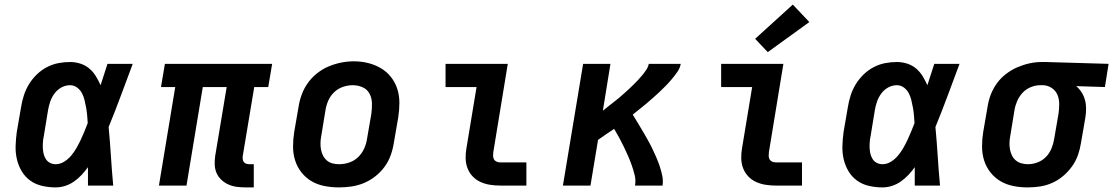

<svg xmlns="http://www.w3.org/2000/svg" viewBox="-20 -808 4847 836"><path d="M222 8Q193 8 164 1.5Q135 -5 112 -21.5Q89 -38 74.5 -62.5Q60 -87 53.5 -115Q47 -143 48 -173Q49 -203 53 -233L72 -343Q76 -368 84 -393Q92 -418 106 -441Q120 -464 140 -483.5Q160 -503 184 -515.5Q208 -528 233.5 -533Q259 -538 285 -538Q308 -538 330 -531Q352 -524 369 -509.5Q386 -495 397.5 -476Q409 -457 418 -437Q425 -460 433 -483.5Q441 -507 448 -530H558Q532 -461 506.5 -392Q481 -323 453 -255Q459 -191 463 -127.5Q467 -64 473 0H363Q363 -20 363 -40Q363 -60 363 -80Q350 -62 335 -46Q320 -30 302 -17.5Q284 -5 263.5 1.5Q243 8 222 8ZM222 -93Q242 -93 259.5 -104Q277 -115 290 -130.5Q303 -146 313 -163.5Q323 -181 331.5 -199Q340 -217 347.5 -235.5Q355 -254 362 -272Q361 -289 359.5 -306Q358 -323 355 -339.5Q352 -356 348 -372.5Q344 -389 336.5 -403Q329 -417 315.5 -427Q302 -437 285 -437Q265 -437 247 -427Q229 -417 217 -400.5Q205 -384 198.5 -365Q192 -346 189 -327L171 -217Q168 -203 167 -190Q166 -177 166.5 -163.5Q167 -150 170 -138Q173 -126 179.5 -115.5Q186 -105 197.5 -99Q209 -93 222 -93Z M1050 8Q1030 8 1011 5.5Q992 3 975 -4.5Q958 -12 944.5 -24.5Q931 -37 923.5 -53.5Q916 -70 915 -89.5Q914 -109 917 -129L967 -429H863L792 0H672L743 -429H681L698 -530H1165L1148 -429H1087L1037 -129Q1036 -121 1037 -114Q1038 -107 1042 -102Q1046 -97 1052.5 -95Q1059 -93 1067 -93H1085V8Z M1455 8Q1424 8 1393 2Q1362 -4 1336.5 -19Q1311 -34 1292.5 -57.5Q1274 -81 1265 -109.5Q1256 -138 1256 -169.5Q1256 -201 1261 -233L1280 -343Q1284 -370 1294 -397Q1304 -424 1321 -447.5Q1338 -471 1361.5 -489.5Q1385 -508 1411.5 -519Q1438 -530 1465.5 -535.5Q1493 -541 1521 -541Q1553 -541 1583 -533.5Q1613 -526 1638.5 -511Q1664 -496 1682.5 -472.5Q1701 -449 1710 -420.5Q1719 -392 1719 -360.5Q1719 -329 1714 -297L1695 -187Q1691 -160 1681.5 -133Q1672 -106 1655 -82.5Q1638 -59 1614.5 -40.5Q1591 -22 1564.5 -11Q1538 0 1510 4Q1482 8 1455 8ZM1457 -93Q1479 -93 1501 -100.5Q1523 -108 1539.5 -124Q1556 -140 1565.5 -161Q1575 -182 1578 -203L1597 -313Q1600 -336 1599.5 -358.5Q1599 -381 1589 -400Q1579 -419 1559 -428Q1539 -437 1516 -437Q1494 -437 1472.5 -429.5Q1451 -422 1434.5 -406Q1418 -390 1409 -369Q1400 -348 1397 -327L1379 -217Q1376 -202 1375.5 -187Q1375 -172 1377.5 -157.5Q1380 -143 1386.5 -130.5Q1393 -118 1403.5 -109Q1414 -100 1428 -96.5Q1442 -93 1457 -93Z M2157 0Q2135 0 2113 -3.5Q2091 -7 2071.5 -16Q2052 -25 2037.5 -40.5Q2023 -56 2015.5 -76Q2008 -96 2007.5 -118.5Q2007 -141 2011 -163L2055 -429H1920V-530H2191L2128 -146Q2127 -138 2127 -130Q2127 -122 2130.5 -115Q2134 -108 2141.5 -104.5Q2149 -101 2157 -101H2272V0Z M2431 0 2519 -530H2638L2605 -326Q2616 -335 2627.5 -344Q2639 -353 2650.5 -362Q2662 -371 2673 -380Q2684 -389 2695 -399Q2706 -409 2716.5 -418.5Q2727 -428 2737.5 -438.5Q2748 -449 2758 -459.5Q2768 -470 2777 -481Q2786 -492 2794 -504Q2802 -516 2805 -530H2944Q2941 -512 2930 -496Q2919 -480 2906.5 -465Q2894 -450 2880.5 -436Q2867 -422 2853 -409Q2839 -396 2824.5 -383Q2810 -370 2795 -357.5Q2780 -345 2765 -333Q2750 -321 2735 -309Q2746 -291 2757 -273Q2768 -255 2778.5 -237Q2789 -219 2799.5 -200.5Q2810 -182 2819 -163.5Q2828 -145 2836.5 -125.5Q2845 -106 2852 -85.5Q2859 -65 2863.5 -43.5Q2868 -22 2865 0H2745Q2749 -23 2743.5 -45.5Q2738 -68 2730.5 -89Q2723 -110 2714 -130.5Q2705 -151 2695.5 -170.5Q2686 -190 2675.5 -209.5Q2665 -229 2654 -247Q2636 -235 2618.5 -223Q2601 -211 2584 -199L2551 0Z M3357 0Q3335 0 3313 -3.5Q3291 -7 3271.5 -16Q3252 -25 3237.5 -40.5Q3223 -56 3215.5 -76Q3208 -96 3207.5 -118.5Q3207 -141 3211 -163L3255 -429H3120V-530H3391L3328 -146Q3327 -138 3327 -130Q3327 -122 3330.5 -115Q3334 -108 3341.5 -104.5Q3349 -101 3357 -101H3472V0ZM3323 -581 3268 -639 3432 -788 3504 -712Z M3822 8Q3793 8 3764 1.5Q3735 -5 3712 -21.5Q3689 -38 3674.5 -62.5Q3660 -87 3653.5 -115Q3647 -143 3648 -173Q3649 -203 3653 -233L3672 -343Q3676 -368 3684 -393Q3692 -418 3706 -441Q3720 -464 3740 -483.5Q3760 -503 3784 -515.5Q3808 -528 3833.5 -533Q3859 -538 3885 -538Q3908 -538 3930 -531Q3952 -524 3969 -509.5Q3986 -495 3997.5 -476Q4009 -457 4018 -437Q4025 -460 4033 -483.5Q4041 -507 4048 -530H4158Q4132 -461 4106.5 -392Q4081 -323 4053 -255Q4059 -191 4063 -127.5Q4067 -64 4073 0H3963Q3963 -20 3963 -40Q3963 -60 3963 -80Q3950 -62 3935 -46Q3920 -30 3902 -17.5Q3884 -5 3863.5 1.5Q3843 8 3822 8ZM3822 -93Q3842 -93 3859.5 -104Q3877 -115 3890 -130.5Q3903 -146 3913 -163.5Q3923 -181 3931.5 -199Q3940 -217 3947.5 -235.5Q3955 -254 3962 -272Q3961 -289 3959.5 -306Q3958 -323 3955 -339.5Q3952 -356 3948 -372.5Q3944 -389 3936.5 -403Q3929 -417 3915.5 -427Q3902 -437 3885 -437Q3865 -437 3847 -427Q3829 -417 3817 -400.5Q3805 -384 3798.5 -365Q3792 -346 3789 -327L3771 -217Q3768 -203 3767 -190Q3766 -177 3766.5 -163.5Q3767 -150 3770 -138Q3773 -126 3779.5 -115.5Q3786 -105 3797.5 -99Q3809 -93 3822 -93Z M4454 8Q4423 8 4392.5 2Q4362 -4 4336.5 -19Q4311 -34 4292.5 -57.5Q4274 -81 4265 -109.5Q4256 -138 4256 -170Q4256 -202 4261 -233L4280 -343Q4284 -370 4294 -396Q4304 -422 4320.5 -445Q4337 -468 4360.5 -486Q4384 -504 4409.5 -515Q4435 -526 4462 -532Q4489 -538 4516 -538Q4520 -538 4524.5 -538Q4529 -538 4533 -538L4807 -530L4791 -429L4666 -433Q4680 -421 4689.5 -406Q4699 -391 4704 -373Q4709 -355 4709 -335.5Q4709 -316 4706 -297L4687 -187Q4683 -160 4674 -134Q4665 -108 4648.5 -84.5Q4632 -61 4609.5 -42Q4587 -23 4561 -11.5Q4535 0 4508 4Q4481 8 4454 8ZM4456 -93Q4477 -93 4498 -101Q4519 -109 4534.5 -125Q4550 -141 4558.5 -162Q4567 -183 4570 -203L4589 -313Q4592 -334 4592 -355Q4592 -376 4584.5 -394.5Q4577 -413 4560 -424.5Q4543 -436 4523 -437H4516Q4514 -437 4512.5 -437Q4511 -437 4509 -437Q4489 -437 4468 -428.5Q4447 -420 4432 -403.5Q4417 -387 4408.5 -367Q4400 -347 4397 -327L4379 -217Q4376 -202 4375.5 -187Q4375 -172 4377.5 -158Q4380 -144 4386 -131.5Q4392 -119 4402.5 -110Q4413 -101 4427 -97Q4441 -93 4456 -93Z"/></svg>

Font: Iosevka Curly Slab Extended
Style: Bold Italic
Weight: 700
Width: 7
Italic angle: -9°
Monospace: yes
Designer: Belleve Invis
Foundry: Belleve Invis
Version: Version 11.0.0; ttfautohint (v1.8.3)